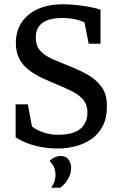

<svg xmlns="http://www.w3.org/2000/svg" viewBox="-20 -681 559 896"><path d="M251 12Q205 12 164.5 3.5Q124 -5 95.5 -17.5Q67 -30 53 -40V-194H110L129 -91Q149 -74 183 -63Q217 -52 249 -52Q321 -52 354.5 -79.5Q388 -107 388 -157Q388 -191 370.5 -213Q353 -235 322.5 -251.5Q292 -268 250 -285Q216 -299 181 -315Q146 -331 117 -352.5Q88 -374 71 -405Q54 -436 54 -480Q54 -536 81 -576.5Q108 -617 157 -639Q206 -661 273 -661Q307 -661 342.5 -657Q378 -653 406.5 -647Q435 -641 449 -636V-477H394L374 -577Q357 -585 330.5 -591Q304 -597 271 -597Q208 -597 177.5 -574Q147 -551 147 -506Q147 -467 167.5 -444.5Q188 -422 221.5 -407Q255 -392 293 -377Q342 -358 384.5 -335Q427 -312 453 -277Q479 -242 479 -185Q479 -130 459 -92Q439 -54 406 -31.5Q373 -9 332.5 1.5Q292 12 251 12ZM219 195Q239 168 239 135Q239 117 232.5 100.5Q226 84 211 71Q222 59 235.5 53Q249 47 261 47Q289 47 300.5 64.5Q312 82 312 101Q312 125 302.5 144.5Q293 164 281 177Q269 190 261 195Z"/></svg>

Font: Faustina Light Medium
Style: Regular
Weight: 500
Version: Version 1.200